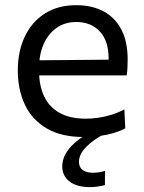

<svg xmlns="http://www.w3.org/2000/svg" viewBox="-20 -528 567 755"><path d="M310.2 10.8Q221.2 10.8 163.6 -23.1Q106 -57 78 -116.1Q50 -175.1 50 -251Q50 -326 77.5 -384Q104.9 -442 156.4 -474.8Q207.8 -507.6 279.6 -507.6Q342.3 -507.6 387.7 -483.1Q433.1 -458.7 457.5 -411.2Q482 -363.8 482 -294.6Q482 -276.1 481.2 -261.3Q480.5 -246.4 478 -231.6L405.5 -268.2Q406.5 -275.8 406.8 -283.1Q407.1 -290.5 407.1 -297.4Q407.1 -368.1 372.1 -404.8Q337.1 -441.5 280.6 -441.5Q235.1 -441.5 202.2 -418.2Q169.3 -395 151.5 -354.1Q133.6 -313.2 133.6 -260.6V-249Q133.6 -191.1 153.6 -149Q173.5 -106.9 214.3 -84.1Q255.2 -61.3 318 -61.3Q341.5 -61.3 367.6 -65.1Q393.8 -69 419.7 -77.1Q445.7 -85.2 469 -98.1L472.6 -23.4Q453.6 -13.1 428.5 -5.4Q403.4 2.3 373.3 6.5Q343.3 10.8 310.2 10.8ZM84.6 -231.6V-290.5L427.3 -293.5L478 -274.4V-231.6ZM334.1 207.8Q298.4 207.8 274.1 197.6Q249.7 187.4 237.3 169.1Q224.8 150.8 224.8 126.6Q224.8 102.3 236.4 79.9Q247.9 57.5 270.5 36.7Q293.1 15.9 326.5 -3.4V-21.4L370 -25L388.7 0Q348 20.3 319.3 49.3Q290.5 78.2 290.5 108.1Q290.5 129.9 305.3 140.6Q320.1 151.3 344.9 151.3Q361.7 151.3 373.8 148.8Q385.8 146.3 392.7 143.9V199.6Q381.7 202.9 365.9 205.3Q350.1 207.8 334.1 207.8Z"/></svg>

Font: Commissioner Thin
Style: Regular
Weight: 100
Designer: Kostas Bartsokas
Foundry: Kostas Bartsokas
Version: Version 1.001;gftools[0.9.23]